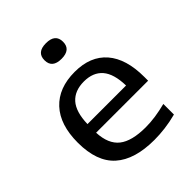

<svg xmlns="http://www.w3.org/2000/svg" viewBox="-216 -895 1031 1031"><g transform="rotate(-45 299.0 -380.0)"><path d="M354.5 9.5Q205 9.5 128.8 -58.5Q52.5 -126.5 52.5 -271Q52.5 -407 120 -479.5Q187.5 -552 309.5 -552Q428.5 -552 491.8 -479Q555 -406 555 -268V-239.5H160Q164 -150.5 214 -111Q264 -71.5 369.5 -71.5Q405.5 -71.5 444.8 -77.2Q484 -83 524.5 -93.5V-13Q478.5 -1 436.5 4.2Q394.5 9.5 354.5 9.5ZM308 -480.5Q238 -480.5 200.2 -438.2Q162.5 -396 160 -305H453Q451 -395.5 414.2 -438Q377.5 -480.5 308 -480.5ZM309.5 -651Q239 -651 239 -710.5Q239 -770 309.5 -770Q380 -770 380 -710.5Q380 -651 309.5 -651Z"/></g></svg>

Font: Encode Sans Expanded Medium
Style: Regular
Weight: 500
Width: 7
Designer: Multiple Designers
Foundry: Impallari Type
Version: Version 3.000; ttfautohint (v1.8.3) -l 8 -r 50 -G 200 -x 14 